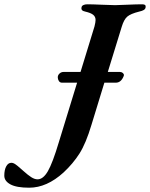

<svg xmlns="http://www.w3.org/2000/svg" viewBox="-214 -674 698 894"><path d="M464 -640Q463 -632 455.5 -627.5Q448 -623 434 -620Q394 -610 378.5 -596.5Q363 -583 353 -550L288 -339H344Q352 -339 357.5 -334.5Q363 -330 363 -324L362 -320Q350 -289 325 -289H272L212 -93Q186 -6 156 41Q126 88 82 129Q4 200 -78 200Q-137 200 -165.5 184.5Q-194 169 -194 144Q-194 117 -185 100.5Q-176 84 -161 84Q-152 84 -141.5 91.5Q-131 99 -120 109Q-109 119 -104 123Q-84 141 -68.5 151Q-53 161 -39 161Q-13 161 9 123Q31 85 60 -12L145 -289H75Q65 -289 60 -297Q55 -305 55 -314Q55 -324 63 -331.5Q71 -339 82 -339H161L226 -551Q231 -571 231 -581Q231 -596 220 -605Q209 -614 183 -620Q161 -624 166 -641Q167 -647 174.5 -650.5Q182 -654 192 -654Q216 -654 260 -652Q302 -650 322 -650Q338 -650 378 -652Q422 -654 448 -654Q467 -654 464 -640Z"/></svg>

Font: EB Garamond SemiBold
Style: Italic
Weight: 600
Italic angle: -17.2°
Designer: Georg Duffner and Octavio Pardo
Foundry: Georg Duffner
Version: Version 1.000